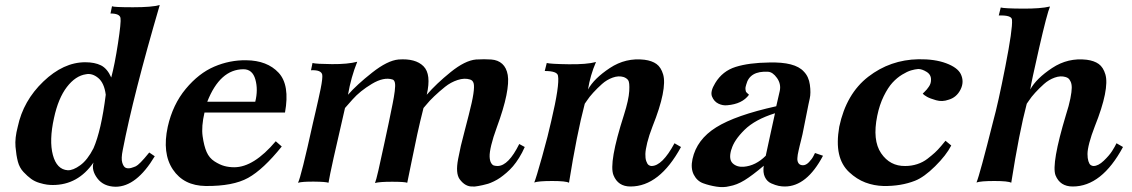

<svg xmlns="http://www.w3.org/2000/svg" viewBox="-20 -730 4530 768"><path d="M619 -710Q513 -348 471 -130Q464 -96 469 -79.5Q474 -63 482.5 -59Q491 -55 504 -58Q517 -62 523.5 -65Q530 -68 543 -81Q556 -94 577 -120L599 -105Q526 17 442 17Q394 16 369.5 -16.5Q345 -49 354 -80Q292 10 191 10Q180 10 168 8.5Q156 7 137.5 1.5Q119 -4 104.5 -14.5Q90 -25 74 -42Q58 -59 51.5 -83.5Q45 -108 42 -143Q39 -178 51 -223Q73 -327 153.5 -404Q234 -481 321 -481Q359 -481 384 -468.5Q409 -456 425 -420Q439 -472 452 -557Q465 -642 462 -658Q459 -676 422 -676L428 -705Q435 -701 512 -701Q589 -701 619 -710ZM403 -351Q397 -398 373 -418Q349 -438 324 -433Q282 -427 247.5 -382Q213 -337 196 -258Q176 -168 191.5 -110Q207 -52 251 -49Q272 -48 301 -69Q330 -90 354 -137Q385 -208 403 -351Z M1120 -280H798Q785 -224 790.5 -185Q796 -146 806.5 -122Q817 -98 838 -84.5Q859 -71 877.5 -66Q896 -61 917 -61Q995 -61 1083 -165L1107 -144Q1033 -52 972.5 -18.5Q912 15 803 14Q715 13 671.5 -52Q628 -117 651 -223Q671 -312 723 -374.5Q775 -437 837 -463.5Q899 -490 965 -489Q1049 -488 1094.5 -439Q1140 -390 1120 -280ZM1001 -323Q1013 -371 1001.5 -412Q990 -453 954 -453Q860 -453 809 -323Z M2079 -142Q2069 -119 2056.5 -99Q2044 -79 2032 -65Q2020 -51 2006 -39Q1992 -27 1980.5 -19Q1969 -11 1955.5 -4.5Q1942 2 1932.5 5Q1923 8 1911 10.5Q1899 13 1893.5 14Q1888 15 1880 16H1872Q1841 18 1818 -14Q1810 -26 1808.5 -45.5Q1807 -65 1812.5 -94Q1818 -123 1823.5 -147Q1829 -171 1839.5 -210Q1850 -249 1855 -270Q1869 -324 1873.5 -354.5Q1878 -385 1874.5 -397Q1871 -409 1860 -412Q1838 -419 1810.5 -410Q1783 -401 1760 -382.5Q1737 -364 1717 -345Q1697 -326 1686 -312L1674 -298Q1660 -243 1649 -192.5Q1638 -142 1626 -82Q1614 -22 1609 1Q1598 -3 1548 -3Q1498 -3 1480 2Q1484 -7 1493.5 -48Q1503 -89 1517 -155Q1531 -221 1535 -239Q1545 -288 1550.5 -315Q1556 -342 1559 -365.5Q1562 -389 1559.5 -399.5Q1557 -410 1550 -412Q1515 -423 1467.5 -394.5Q1420 -366 1390 -332L1360 -298Q1302 -49 1294 1Q1283 -3 1236.5 -3.5Q1190 -4 1172 1Q1184 -21 1232 -239Q1236 -255 1242.5 -284Q1249 -313 1253.5 -332.5Q1258 -352 1262.5 -374.5Q1267 -397 1268.5 -411Q1270 -425 1269 -431Q1265 -451 1224 -449L1230 -478Q1245 -474 1308 -473.5Q1371 -473 1409 -483Q1384 -421 1372 -351Q1407 -391 1468.5 -439.5Q1530 -488 1574 -492Q1642 -497 1674 -465Q1706 -433 1687 -351Q1725 -395 1782.5 -441.5Q1840 -488 1884 -492Q1918 -494 1945 -492Q1972 -490 1989 -474.5Q2006 -459 2011 -430Q2016 -401 2005.5 -348.5Q1995 -296 1967 -220Q1952 -179 1945 -149.5Q1938 -120 1938.5 -104Q1939 -88 1944 -79Q1949 -70 1955.5 -68Q1962 -66 1971 -66Q2014 -67 2057 -154Z M2704 -142Q2618 16 2502 16Q2452 16 2434 -29Q2414 -78 2476 -271Q2495 -331 2497 -366Q2499 -401 2492.5 -409.5Q2486 -418 2474 -422Q2454 -428 2430.5 -419.5Q2407 -411 2388 -394Q2369 -377 2353 -359.5Q2337 -342 2328 -328L2319 -315Q2287 -193 2256 1Q2244 -6 2188.5 -6Q2133 -6 2117 0Q2124 -16 2148.5 -103.5Q2173 -191 2185 -246Q2219 -390 2212 -427Q2209 -446 2159 -446L2167 -478Q2182 -474 2254.5 -473Q2327 -472 2364 -482Q2341 -429 2332 -372Q2356 -416 2419.5 -458Q2483 -500 2558 -491Q2588 -487 2606 -474Q2624 -461 2632.5 -432.5Q2641 -404 2630.5 -351.5Q2620 -299 2590 -224Q2576 -188 2569 -159.5Q2562 -131 2561.5 -114Q2561 -97 2565 -85.5Q2569 -74 2574.5 -70Q2580 -66 2586 -66Q2629 -66 2678 -157Z M3272 -107Q3207 16 3119 16Q3107 16 3094.5 13.5Q3082 11 3065 3.5Q3048 -4 3039.5 -22Q3031 -40 3035 -67Q2989 -28 2958 -9Q2927 10 2897 15Q2874 21 2845.5 16.5Q2817 12 2792.5 3Q2768 -6 2755 -31.5Q2742 -57 2750 -94Q2767 -172 2844.5 -220.5Q2922 -269 3085 -305L3099 -366Q3105 -394 3088 -418Q3071 -442 3052 -443Q2979 -447 2965 -392Q2961 -381 2962 -372.5Q2963 -364 2964.5 -362Q2966 -360 2970 -356.5Q2974 -353 2976 -351Q2949 -314 2889 -309Q2871 -307 2853.5 -315.5Q2836 -324 2828 -344Q2820 -364 2841 -398Q2870 -446 2923 -462.5Q2976 -479 3056 -480Q3160 -483 3195 -444Q3215 -424 3219.5 -391Q3224 -358 3219 -336L3214 -313L3190 -193Q3188 -183 3184.5 -170Q3181 -157 3179 -148Q3177 -139 3174.5 -128.5Q3172 -118 3171 -111.5Q3170 -105 3169.5 -97.5Q3169 -90 3170.5 -85Q3172 -80 3174.5 -76.5Q3177 -73 3181.5 -71Q3186 -69 3192 -69Q3204 -69 3216 -81.5Q3228 -94 3234 -106L3240 -118ZM3080 -277Q3000 -252 2958 -210.5Q2916 -169 2906 -133L2905 -131Q2894 -93 2910.5 -77Q2927 -61 2955 -63Q3003 -67 3043 -107Q3049 -133 3060.5 -188Q3072 -243 3080 -277Z M3823 -434Q3838 -403 3822 -371.5Q3806 -340 3774 -331Q3749 -322 3724.5 -329Q3700 -336 3688.5 -342.5Q3677 -349 3671 -355Q3672 -357 3678 -362.5Q3684 -368 3687 -372Q3690 -376 3694.5 -382Q3699 -388 3701.5 -395Q3704 -402 3704 -410Q3705 -431 3686.5 -442.5Q3668 -454 3653 -454Q3640 -453 3624.5 -448.5Q3609 -444 3588.5 -431.5Q3568 -419 3550 -399.5Q3532 -380 3515 -345.5Q3498 -311 3489 -267Q3469 -169 3504.5 -117Q3540 -65 3601 -66Q3626 -66 3649 -73.5Q3672 -81 3690 -95Q3708 -109 3719.5 -119.5Q3731 -130 3745 -146.5Q3759 -163 3762 -167L3785 -148Q3765 -109 3720.5 -65Q3676 -21 3640 -7Q3584 15 3514 14Q3476 13 3441.5 0Q3407 -13 3376.5 -41.5Q3346 -70 3336 -114.5Q3326 -159 3337 -223Q3365 -355 3453 -423Q3541 -491 3654 -493Q3719 -494 3764.5 -477Q3810 -460 3823 -434Z M4472 -142Q4387 16 4271 16Q4220 16 4202 -29Q4185 -75 4244 -271Q4256 -308 4261.5 -336Q4267 -364 4267 -379Q4267 -394 4262.5 -403.5Q4258 -413 4253.5 -416.5Q4249 -420 4242 -422Q4222 -428 4198.5 -419.5Q4175 -411 4156 -394Q4137 -377 4121 -359.5Q4105 -342 4096 -328L4087 -315Q4057 -202 4025 1Q4013 -6 3957.5 -6Q3902 -6 3886 0Q3899 -31 3953 -246Q3972 -314 4001.5 -464.5Q4031 -615 4028 -650Q4028 -670 3975 -668L3983 -700Q3997 -696 4070 -695.5Q4143 -695 4180 -704Q4168 -676 4136.5 -538Q4105 -400 4101 -372Q4125 -416 4188.5 -458Q4252 -500 4327 -491Q4357 -487 4375 -474Q4393 -461 4401.5 -432.5Q4410 -404 4399.5 -351.5Q4389 -299 4359 -224Q4345 -188 4337.5 -159.5Q4330 -131 4330 -114Q4330 -97 4333.5 -85.5Q4337 -74 4342.5 -70Q4348 -66 4354 -66Q4373 -66 4395 -87Q4417 -108 4428.5 -126Q4440 -144 4446 -157Z"/></svg>

Font: GFS Artemisia
Style: Bold Italic
Weight: 700
Italic angle: -12°
Designer: Designed by Takis Katsoulidis and George D. Matthiopoulos.
Foundry: Designed by Takis Katsoulidis and George D. Matthiopoulos.
Version: Version 1.0